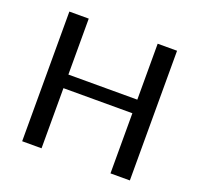

<svg xmlns="http://www.w3.org/2000/svg" viewBox="-115 -776 938 903"><g transform="rotate(20 353.5 -324.5)"><path d="M623 0H526V-301H181V0H84V-649H181V-369H526V-649H623Z"/></g></svg>

Font: Play
Style: Regular
Weight: 400
Designer: Jonas Hecksher
Foundry: Jonas Hecksher, Playtypeª, e-types AS
Version: Version 1.002